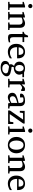

<svg xmlns="http://www.w3.org/2000/svg" viewBox="2294 -3040 964 5591"><g transform="rotate(90 2775.5 -245.0)"><path d="M218 -646Q218 -620 200 -602Q182 -584 157 -584Q132 -584 113.5 -602.5Q95 -621 95 -646Q95 -671 113 -689Q131 -707 157 -707Q183 -707 200.5 -689.5Q218 -672 218 -646ZM269 0H34V-39L83 -42Q104 -43 104 -64V-421H35V-455L157 -493H197V-64Q197 -43 218 -42L269 -39Z M855 0H634V-39L676 -42Q697 -44 697 -64V-323Q697 -421 601 -421Q549 -421 491 -392V-64Q491 -44 512 -42L554 -39V0H328V-39L377 -42Q398 -43 398 -64V-417H328V-450L450 -488H491V-432Q598 -493 656 -493Q790 -493 790 -340V-64Q790 -43 811 -42L855 -39Z M1214 -21Q1145 3 1078 3Q1020 3 995.5 -19.5Q971 -42 971 -100V-419H907V-452L975 -484L1020 -580H1064V-469H1205V-419H1064V-153Q1064 -96 1083 -74.5Q1102 -53 1144 -53Q1180 -53 1214 -61Z M1679 -50Q1586 8 1489 8Q1391 8 1328 -51Q1257 -117 1257 -236Q1257 -352 1323 -422.5Q1389 -493 1492 -493Q1582 -493 1632 -436Q1679 -381 1679 -289Q1679 -270 1678 -261H1354Q1354 -173 1389 -119Q1432 -53 1521 -53Q1592 -53 1679 -111ZM1579 -306V-328Q1579 -380 1554.5 -412.5Q1530 -445 1482 -445Q1432 -445 1397.5 -407Q1363 -369 1359 -306Z M2228 -415H2128Q2155 -372 2155 -325Q2155 -248 2089 -203Q2027 -161 1939 -167Q1919 -135 1931 -100Q2033 -90 2042 -83Q2202 -58 2202 40Q2202 112 2126 164.5Q2050 217 1942 217Q1853 217 1803.5 182.5Q1754 148 1754 87Q1754 41 1780 10Q1808 -25 1860 -34Q1850 -64 1850 -80Q1850 -123 1900 -174Q1847 -186 1813 -224Q1776 -266 1776 -324Q1776 -402 1831 -447.5Q1886 -493 1977 -493Q2030 -493 2093 -464H2228ZM2060 -331Q2060 -381 2035 -416.5Q2010 -452 1967 -452Q1924 -452 1898 -419.5Q1872 -387 1872 -330Q1872 -277 1896 -244Q1922 -208 1967 -208Q2011 -208 2035.5 -243Q2060 -278 2060 -331ZM2116 67Q2116 35 2098 18.5Q2080 2 2030 -7Q1980 -16 1920 -27Q1844 1 1844 67Q1844 107 1876 137Q1912 170 1975 170Q2041 170 2081 137Q2116 107 2116 67Z M2631 -380H2592Q2569 -407 2538 -407Q2492 -407 2438 -345V-64Q2438 -43 2459 -42L2525 -39V0H2275V-38L2324 -42Q2345 -44 2345 -64V-417H2273V-450L2397 -488H2438V-393Q2481 -441 2497 -455Q2540 -493 2570 -493Q2605 -493 2631 -479Z M3141 0H2991L2978 -59Q2885 8 2813 8Q2757 8 2720 -27Q2683 -62 2683 -123Q2683 -185 2732 -220Q2795 -265 2978 -305V-348Q2978 -447 2887 -447Q2849 -447 2816 -434V-347H2743Q2706 -347 2706 -376Q2706 -433 2773 -465Q2831 -493 2914 -493Q3072 -493 3072 -344V-64Q3072 -43 3093 -42L3141 -39ZM2978 -94V-267Q2855 -236 2813 -200Q2782 -174 2782 -130Q2782 -97 2802.5 -74Q2823 -51 2857 -51Q2906 -51 2978 -94Z M3592 0H3198V-53L3463 -435H3289Q3272 -435 3269 -414L3259 -340H3208V-482H3578V-441L3304 -48H3506Q3513 -48 3520 -56Q3527 -64 3528 -72L3538 -151H3592Z M3846 -646Q3846 -620 3828 -602Q3810 -584 3785 -584Q3760 -584 3741.5 -602.5Q3723 -621 3723 -646Q3723 -671 3741 -689Q3759 -707 3785 -707Q3811 -707 3828.5 -689.5Q3846 -672 3846 -646ZM3897 0H3662V-39L3711 -42Q3732 -43 3732 -64V-421H3663V-455L3785 -493H3825V-64Q3825 -43 3846 -42L3897 -39Z M4444 -241Q4444 -133 4378.5 -62.5Q4313 8 4205 8Q4097 8 4032 -63Q3968 -131 3968 -241Q3968 -351 4033 -422Q4098 -493 4207 -493Q4316 -493 4380 -421.5Q4444 -350 4444 -241ZM4340 -242Q4340 -329 4307 -386Q4270 -448 4206 -448Q4140 -448 4105 -386Q4073 -330 4073 -242Q4073 -155 4106 -99Q4142 -37 4206 -37Q4271 -37 4308 -99Q4340 -154 4340 -242Z M5031 0H4810V-39L4852 -42Q4873 -44 4873 -64V-323Q4873 -421 4777 -421Q4725 -421 4667 -392V-64Q4667 -44 4688 -42L4730 -39V0H4504V-39L4553 -42Q4574 -43 4574 -64V-417H4504V-450L4626 -488H4667V-432Q4774 -493 4832 -493Q4966 -493 4966 -340V-64Q4966 -43 4987 -42L5031 -39Z M5515 -50Q5422 8 5325 8Q5227 8 5164 -51Q5093 -117 5093 -236Q5093 -352 5159 -422.5Q5225 -493 5328 -493Q5418 -493 5468 -436Q5515 -381 5515 -289Q5515 -270 5514 -261H5190Q5190 -173 5225 -119Q5268 -53 5357 -53Q5428 -53 5515 -111ZM5415 -306V-328Q5415 -380 5390.5 -412.5Q5366 -445 5318 -445Q5268 -445 5233.5 -407Q5199 -369 5195 -306Z"/></g></svg>

Font: Apparatus SIL
Style: Regular
Weight: 400
Version: Version 1.0